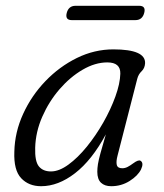

<svg xmlns="http://www.w3.org/2000/svg" viewBox="-20 -634 566 663"><path d="M386 -97Q380.5 -76.5 383.2 -64.8Q386 -53 402 -53Q412 -53 421 -57.8Q430 -62.5 440 -70Q457.5 -83 465 -79Q477.5 -71.5 467 -49Q456 -27 427.5 -9Q399 9 364 9Q341.5 9 328.8 -3Q316 -15 316 -41Q316 -53 318.2 -67.2Q320.5 -81.5 327 -105.2Q333.5 -129 345.5 -170Q297 -80.5 239 -35.8Q181 9 122 9Q79 9 53 -18.8Q27 -46.5 29.5 -110Q31 -177.5 59.8 -240.5Q88.5 -303.5 136.8 -353.8Q185 -404 245.5 -433.8Q306 -463.5 371.5 -463.5Q483 -463.5 481 -415.5Q480 -398.5 469 -388Q458 -377.5 454 -362ZM101.5 -124Q100 -77 114.2 -59.5Q128.5 -42 156 -42Q184 -42 216.2 -65.5Q248.5 -89 279.8 -127.5Q311 -166 336.8 -211.2Q362.5 -256.5 378.5 -300.8Q394.5 -345 395.5 -379.5Q396.5 -418.5 350.5 -418.5Q308.5 -418.5 265.2 -393.2Q222 -368 185.5 -325.8Q149 -283.5 126 -231Q103 -178.5 101.5 -124ZM210.5 -589.5Q217 -614 241 -614H460.5Q484.5 -614 478 -589.5Q471.5 -564.5 447.5 -564.5H228Q204 -564.5 210.5 -589.5Z"/></svg>

Font: Fraunces 9pt SuperSoft Light
Style: Italic
Weight: 300
Italic angle: -16°
Version: Version 1.000;[b76b70a41]